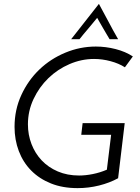

<svg xmlns="http://www.w3.org/2000/svg" viewBox="-20 -962 723 990"><path d="M623 -327 589 -43Q545 -19 491 -5.5Q437 8 380 8Q303 8 243 -16Q183 -40 141 -82.5Q99 -125 77 -183Q55 -241 55 -308Q55 -396 90 -472Q125 -548 183 -603.5Q241 -659 317 -690.5Q393 -722 474 -722Q525 -722 576 -709Q627 -696 665 -671L624 -615Q593 -635 550 -646.5Q507 -658 465 -658Q400 -658 338.5 -631.5Q277 -605 229.5 -559Q182 -513 153 -451.5Q124 -390 124 -321Q124 -267 142.5 -219Q161 -171 195 -135Q229 -99 278 -78Q327 -57 388 -57Q421 -57 458.5 -64.5Q496 -72 531 -87L553 -267H399L406 -327ZM490 -942Q515 -897 539 -851Q563 -805 589 -760H545Q538 -772 529.5 -786Q521 -800 512.5 -815Q504 -830 495.5 -844.5Q487 -859 481 -870Q472 -859 460 -844.5Q448 -830 435.5 -815Q423 -800 411 -786Q399 -772 390 -760H347Z"/></svg>

Font: Josefin Sans
Style: Italic
Weight: 400
Italic angle: -7.5°
Designer: Santiago Orozco
Foundry: Typemade